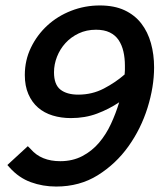

<svg xmlns="http://www.w3.org/2000/svg" viewBox="-20 -672 590 704"><path d="M437 -399Q438 -407 438 -415Q438 -423 438 -431Q438 -459 432.5 -483Q427 -507 415 -525Q403 -543 382.5 -553Q362 -563 332 -563Q297 -563 268.5 -549.5Q240 -536 220 -514Q200 -492 189 -464Q178 -436 178 -407Q178 -362 201.5 -343.5Q225 -325 267 -325Q318 -325 361 -347.5Q404 -370 437 -399ZM82 -136 93 -125Q131 -81 201 -81Q246 -81 281.5 -99.5Q317 -118 343 -148.5Q369 -179 387 -218Q405 -257 417 -297Q380 -272 336 -255.5Q292 -239 240 -239Q204 -239 173 -248.5Q142 -258 119.5 -277.5Q97 -297 84 -327Q71 -357 71 -397Q71 -451 93.5 -497.5Q116 -544 153.5 -578.5Q191 -613 241 -632.5Q291 -652 346 -652Q399 -652 436.5 -634.5Q474 -617 498 -586Q522 -555 533.5 -513.5Q545 -472 545 -425Q545 -354 521 -277Q497 -200 451 -135.5Q405 -71 338.5 -29.5Q272 12 186 12Q137 12 93 -4Q49 -20 15 -58L7 -67Z"/></svg>

Font: Codetta
Style: Bold Italic
Weight: 700
Italic angle: -11°
Designer: Ulrich Proeller
Foundry: PROSA GmbH
Version: Version 2.00;September 29, 2018;FontCreator 11.5.0.2427 64-b